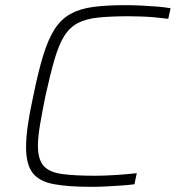

<svg xmlns="http://www.w3.org/2000/svg" viewBox="-20 -716 681 744"><path d="M333 8Q244 8 188 -2.5Q132 -13 106.5 -46Q81 -79 81 -146Q81 -183 88 -232Q95 -281 109 -344Q128 -438 147.5 -501.5Q167 -565 192 -603.5Q217 -642 253 -662Q289 -682 340.5 -689Q392 -696 464 -696Q494 -696 526.5 -694.5Q559 -693 589.5 -690.5Q620 -688 641 -684L632 -643Q610 -646 583 -648.5Q556 -651 529.5 -652Q503 -653 479 -653Q409 -653 361 -648Q313 -643 281.5 -626.5Q250 -610 229 -576.5Q208 -543 191.5 -486.5Q175 -430 156 -344Q143 -279 135 -232Q127 -185 127 -151Q127 -99 148.5 -74Q170 -49 218.5 -42Q267 -35 348 -35Q386 -35 431 -38Q476 -41 510 -45L501 -2Q478 1 449.5 3Q421 5 391 6.5Q361 8 333 8Z"/></svg>

Font: Saira SemiExpanded ExtraLight
Style: Italic
Weight: 250
Width: 6
Italic angle: -12°
Designer: Hector Gatti with collaboration of the Omnibus-Type team
Foundry: Omnibus-Type
Version: Version 1.101